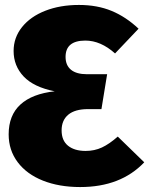

<svg xmlns="http://www.w3.org/2000/svg" viewBox="-20 -736 603 776"><path d="M540 -620 445 -520Q387 -572 325 -572Q245 -572 245 -506Q245 -472 267 -454Q289 -436 332 -436H413L390 -295H336Q283 -295 256 -272.5Q229 -250 229 -209Q229 -168 255 -147Q281 -126 326 -126Q362 -126 392 -140Q422 -154 456 -184L563 -80Q468 20 304 20Q219 20 153.5 -6Q88 -32 51.5 -80.5Q15 -129 15 -193Q15 -270 62.5 -313.5Q110 -357 201 -367Q116 -384 75.5 -427Q35 -470 35 -530Q35 -584 69 -626.5Q103 -669 163 -692.5Q223 -716 299 -716Q373 -716 431 -692Q489 -668 540 -620Z"/></svg>

Font: FiraGO Heavy
Style: Regular
Weight: 900
Designer: bBox Type
Foundry: bBox Type GmbH
Version: Version 1.001